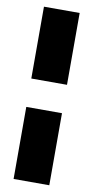

<svg xmlns="http://www.w3.org/2000/svg" viewBox="-90 -750 428 866"><g transform="rotate(10 124.0 -316.5)"><path d="M38.5 -711H202V-382H38.5ZM38.5 -252H202V78H38.5Z"/></g></svg>

Font: Anybody Wide
Style: Bold
Weight: 700
Width: 7
Designer: Tyler Finck
Foundry: Etcetera Type Company
Version: Version 1.000; ttfautohint (v1.8)